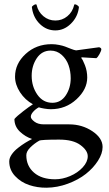

<svg xmlns="http://www.w3.org/2000/svg" viewBox="-20 -644 506 891"><path d="M22.9 105Q22.9 89.4 34.2 73Q45.4 56.6 63.5 42.5Q81.5 28.3 97.4 18.6Q113.3 8.8 128.9 1Q97.2 -9.3 72 -33.4Q46.9 -57.6 46.9 -91.8Q58.6 -105.5 87.2 -127.4Q115.7 -149.4 132.8 -160.2Q96.2 -180.2 73 -215.8Q49.8 -251.5 49.8 -288.1Q49.8 -348.6 99.1 -393.8Q148.4 -439 219.2 -439Q236.8 -439 253.9 -435.5Q271 -432.1 281.5 -428.2Q292 -424.3 310.1 -417Q323.7 -411.6 333 -410.2L439.9 -424.8Q450.2 -421.9 450.2 -415Q450.2 -408.7 441.9 -393.3Q433.6 -377.9 426.8 -374L360.8 -377.9Q356.9 -377.9 356.9 -375Q363.8 -368.2 374.3 -341.1Q384.8 -314 384.8 -284.2Q384.8 -229.5 335 -183.3Q285.2 -137.2 215.8 -137.2Q203.1 -137.2 185.3 -140.1Q167.5 -143.1 160.2 -146Q145.5 -138.2 134.3 -125.7Q123 -113.3 123 -102.1Q123 -92.3 139.6 -79.6Q156.2 -66.9 183.1 -66.9H300.8Q360.8 -66.9 408.4 -35.2Q456.1 -3.4 456.1 38.1Q456.1 68.4 434.6 102.1Q413.1 135.7 378.4 163.1Q343.8 190.4 294.9 208.5Q246.1 226.6 195.8 227.1Q153.3 227.5 115 214.6Q76.7 201.7 49.8 172.9Q22.9 144 22.9 105ZM102.1 76.2Q102.1 126 137.7 157Q173.3 188 235.8 188Q270 188 305.2 173.1Q340.3 158.2 363.8 132.8Q387.2 107.4 387.2 81.1Q387.2 54.2 353.3 29.1Q319.3 3.9 254.9 3.9Q170.9 3.9 162.1 8.8Q139.6 21.5 120.8 40Q102.1 58.6 102.1 76.2ZM127 -292Q127 -242.7 153.3 -204.8Q179.7 -167 223.1 -167Q262.2 -167 285.2 -201.4Q308.1 -235.8 308.1 -280.8Q308.1 -313 298.1 -341.6Q288.1 -370.1 266.1 -389.6Q244.1 -409.2 214.8 -409.2Q174.3 -409.2 150.6 -373.8Q127 -338.4 127 -292ZM127.9 -610.8Q127.9 -614.3 134.8 -619.1Q141.6 -624 146 -624Q149.9 -624 149.9 -621.1Q157.2 -588.9 181.4 -568.8Q205.6 -548.8 236.8 -548.8Q268.6 -548.8 292.7 -568.8Q316.9 -588.9 324.2 -621.1Q324.2 -624 328.1 -624Q332.5 -624 339.4 -619.1Q346.2 -614.3 346.2 -610.8Q346.2 -610.4 345.7 -607.2Q345.2 -604 345.2 -603Q338.4 -562 307.4 -532.5Q276.4 -502.9 236.8 -502.9Q196.3 -502.9 166 -531.7Q135.7 -560.5 128.9 -604Q128.9 -605 128.4 -607.7Q127.9 -610.4 127.9 -610.8Z"/></svg>

Font: Crimson
Style: Roman
Weight: 400
Version: Version 0.8